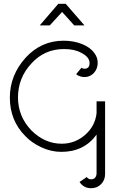

<svg xmlns="http://www.w3.org/2000/svg" viewBox="-20 -777 640 1014"><path d="M426 -643H372L308 -714L243 -643H190L288 -757H327ZM461 170Q486 170 490 142V-66Q424 25 304 25Q250 25 198.5 1Q147 -23 114 -58Q32 -140 32 -262Q32 -380 116 -473Q198 -562 316 -562Q369 -562 413 -544.5Q457 -527 479 -496Q496 -473 496 -445Q496 -414 476 -392Q456 -370 426 -370Q402 -370 382 -385L410 -419Q417 -414 426 -414Q453 -414 453 -444Q453 -476 409 -498Q374 -518 318 -518Q215 -518 146 -442Q75 -366 75 -262Q75 -163 145 -89Q216 -18 306 -18Q377 -18 431 -66Q482 -111 490 -179V-242H535V142Q535 174 514 195.5Q493 217 461 217Q422 217 400 184L438 158Q447 170 461 170Z"/></svg>

Font: Bhavuka
Style: Regular
Weight: 400
Version: 2.94.0; ttfautohint (v1.2) -l 7 -r 28 -G 50 -x 13 -D deva -f